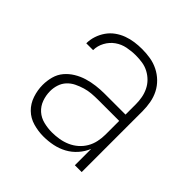

<svg xmlns="http://www.w3.org/2000/svg" viewBox="-148 -663 796 796"><g transform="rotate(45 250.0 -265.0)"><path d="M214 8Q184 8 154 -0.5Q124 -9 102.5 -30Q81 -51 71 -81Q61 -111 61 -141Q61 -166 67.5 -190Q74 -214 89.5 -232.5Q105 -251 126.5 -264Q148 -277 171.5 -284Q195 -291 219.5 -294Q244 -297 268 -297H391V-358Q391 -377 387.5 -396Q384 -415 375.5 -432.5Q367 -450 353.5 -463.5Q340 -477 323 -486Q306 -495 287 -498Q268 -501 248 -501Q223 -501 198 -496Q173 -491 152.5 -476.5Q132 -462 119.5 -439Q107 -416 107 -391H67Q67 -413 74 -434Q81 -455 93.5 -473Q106 -491 124 -504Q142 -517 162.5 -524.5Q183 -532 204.5 -535Q226 -538 248 -538Q273 -538 297 -534Q321 -530 343 -519Q365 -508 382.5 -491Q400 -474 411 -452.5Q422 -431 426.5 -406.5Q431 -382 431 -358V0H391V-96Q381 -71 362.5 -50Q344 -29 320 -16Q296 -3 269 2.5Q242 8 214 8ZM227 -29Q248 -29 269 -32.5Q290 -36 309.5 -44.5Q329 -53 345 -67Q361 -81 371.5 -99Q382 -117 386.5 -138Q391 -159 391 -180V-260H268Q249 -260 230 -258.5Q211 -257 192.5 -251.5Q174 -246 156.5 -237.5Q139 -229 126 -215Q113 -201 107 -182.5Q101 -164 101 -145Q101 -120 109.5 -96.5Q118 -73 136 -57Q154 -41 178.5 -35Q203 -29 227 -29Z"/></g></svg>

Font: iosevka_custom_sans_ss08 XLt
Style: Regular
Weight: 200
Designer: Belleve Invis
Foundry: Belleve Invis
Version: Version 10.3.0; ttfautohint (v1.8.3)